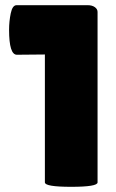

<svg xmlns="http://www.w3.org/2000/svg" viewBox="-20 -720 446 740"><path d="M356 -17Q356 0 254.5 0Q153 0 153 -17V-510L45 -509Q15 -509 15 -605Q15 -638 21.5 -669Q28 -700 44 -700H318Q335 -700 345.5 -692.5Q356 -685 356 -674Z"/></svg>

Font: Lilita One
Style: Regular
Weight: 400
Designer: Juan Montoreano
Foundry: Juan Montoreano
Version: Version 1.002